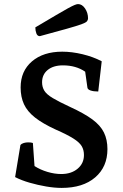

<svg xmlns="http://www.w3.org/2000/svg" viewBox="-20 -908 602 940"><path d="M282 12Q247 12 206 5Q165 -2 125 -13.5Q85 -25 54 -41L80 -198Q86 -205 96.5 -208Q107 -211 118 -211Q133 -211 141 -208L149 -95Q177 -77 212 -66.5Q247 -56 280 -56Q329 -56 360 -82Q391 -108 391 -149Q391 -174 380 -192.5Q369 -211 339 -230Q309 -249 252 -274Q189 -303 151.5 -332.5Q114 -362 97.5 -397.5Q81 -433 81 -480Q81 -560 136.5 -607.5Q192 -655 285 -655Q332 -655 384 -642.5Q436 -630 478 -608L461 -460Q438 -460 423.5 -465Q409 -470 408 -479L397 -557Q352 -588 288 -588Q241 -588 213.5 -565.5Q186 -543 186 -505Q186 -482 197 -464Q208 -446 238 -428Q268 -410 322 -385Q392 -353 432 -323.5Q472 -294 489 -259Q506 -224 506 -178Q506 -91 446 -39.5Q386 12 282 12ZM175 -731Q163 -731 158 -744.5Q153 -758 153 -774Q214 -810 252 -832.5Q290 -855 312 -867Q334 -879 345 -883.5Q356 -888 362 -888Q382 -888 396.5 -866.5Q411 -845 411 -818Q411 -810 405.5 -803.5Q400 -797 378 -789Q356 -781 308 -767.5Q260 -754 175 -731Z"/></svg>

Font: Petrona
Style: Bold
Weight: 700
Designer: Ringo R. Seeber
Foundry: Ringo R. Seeber
Version: Version 2.001; ttfautohint (v1.8.3)